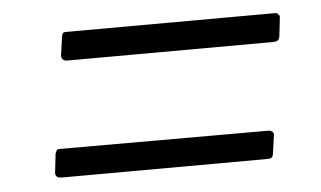

<svg xmlns="http://www.w3.org/2000/svg" viewBox="-33 -545 617 369"><g transform="rotate(-5 275.5 -360.5)"><path d="M513 -455Q512 -449 509 -447Q506 -445 499 -445L102 -444Q97 -444 94 -447.5Q91 -451 92 -456L97 -491Q98 -496 99.5 -497.5Q101 -499 104 -499L509 -500Q512 -500 515 -497Q518 -494 517 -490ZM481 -231Q480 -225 477.5 -223.5Q475 -222 468 -222L72 -221Q66 -221 63 -224Q60 -227 61 -233L65 -268Q67 -273 68 -274.5Q69 -276 73 -276H477Q481 -276 484 -273Q487 -270 486 -266Z"/></g></svg>

Font: Libre Franklin Thin Light
Style: Italic
Weight: 300
Italic angle: -8°
Version: Version 3.000